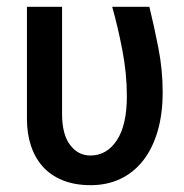

<svg xmlns="http://www.w3.org/2000/svg" viewBox="-20 -546 540 563"><path d="M59 -526H162V-212Q162 -152 185.5 -121Q209 -90 245 -90Q293 -90 322.5 -134.5Q352 -179 352 -264Q352 -331 338.5 -400.5Q325 -470 309 -526H418Q432 -469 444.5 -405Q457 -341 457 -276Q457 -211 442 -160.5Q427 -110 399.5 -75Q372 -40 333 -21.5Q294 -3 246 -3Q199 -3 163.5 -17.5Q128 -32 105 -58Q82 -84 70.5 -119.5Q59 -155 59 -197Z"/></svg>

Font: D2Coding ligature
Style: Bold
Weight: 700
Monospace: yes
Designer: Yong-Rak Park; Jeong-Hwan Yoon; Sang-Min Lee;
Foundry: NHN Corporation
Version: Version 1.3.2; Build 20180524